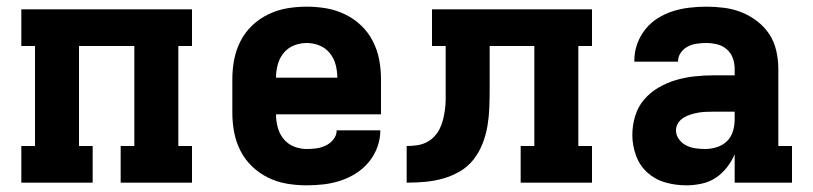

<svg xmlns="http://www.w3.org/2000/svg" viewBox="-20 -548 2440 576"><path d="M44 0V-110H85V-410H44V-520H556V-410H515V-110H556V0H342V-110H383V-410H217V-110H258V0Z M900 8Q870 8 840.5 3Q811 -2 784.5 -15Q758 -28 736.5 -48.5Q715 -69 701.5 -95.5Q688 -122 682.5 -151Q677 -180 677 -210V-310Q677 -340 682.5 -369Q688 -398 701.5 -424.5Q715 -451 736.5 -471.5Q758 -492 785 -505Q812 -518 841 -523Q870 -528 900 -528Q930 -528 959 -523Q988 -518 1015 -505Q1042 -492 1063.5 -471.5Q1085 -451 1098.5 -424.5Q1112 -398 1117.5 -369Q1123 -340 1123 -310V-205H808Q808 -186 813 -166.5Q818 -147 830.5 -131.5Q843 -116 861.5 -108.5Q880 -101 900 -101Q915 -101 929.5 -103Q944 -105 957.5 -111.5Q971 -118 980.5 -130Q990 -142 990 -157H1121Q1121 -131 1112 -106.5Q1103 -82 1086.5 -62Q1070 -42 1048 -28Q1026 -14 1001.5 -6Q977 2 951.5 5Q926 8 900 8ZM808 -315H992Q992 -334 987 -353.5Q982 -373 969.5 -388.5Q957 -404 938.5 -411.5Q920 -419 900 -419Q880 -419 861.5 -411.5Q843 -404 830.5 -388.5Q818 -373 813 -353.5Q808 -334 808 -315Z M1542 0V-110H1583V-410H1449V-281Q1449 -253 1448 -225.5Q1447 -198 1442.5 -171Q1438 -144 1428 -118Q1418 -92 1401 -70Q1384 -48 1360 -34Q1336 -20 1309.5 -12.5Q1283 -5 1255.5 -2.5Q1228 0 1200 0V-110Q1215 -110 1230 -112Q1245 -114 1258.5 -120.5Q1272 -127 1282.5 -138Q1293 -149 1299.5 -162.5Q1306 -176 1309.5 -190.5Q1313 -205 1315 -220Q1317 -235 1317 -250Q1317 -265 1317 -280V-410H1276V-520H1756V-410H1715V-110H1756V0Z M2039 8Q2007 8 1976.5 -0.5Q1946 -9 1922.5 -30Q1899 -51 1888 -81.5Q1877 -112 1877 -143Q1877 -172 1885.5 -200Q1894 -228 1912.5 -249.5Q1931 -271 1956 -285.5Q1981 -300 2008.5 -308Q2036 -316 2064.5 -319Q2093 -322 2121 -322H2184V-341Q2184 -358 2178.5 -373.5Q2173 -389 2160.5 -400Q2148 -411 2131.5 -415Q2115 -419 2099 -419Q2085 -419 2070.5 -417Q2056 -415 2043.5 -408.5Q2031 -402 2022.5 -390Q2014 -378 2014 -364V-363H1883V-367Q1883 -392 1891.5 -416Q1900 -440 1916 -460Q1932 -480 1953.5 -493.5Q1975 -507 1999 -514.5Q2023 -522 2048.5 -525Q2074 -528 2099 -528Q2126 -528 2153 -524.5Q2180 -521 2205 -511Q2230 -501 2252 -484Q2274 -467 2288.5 -444.5Q2303 -422 2309 -395Q2315 -368 2315 -341V-110H2356V0H2184V-85Q2175 -64 2160.5 -45.5Q2146 -27 2127 -14.5Q2108 -2 2085 3Q2062 8 2039 8ZM2095 -101Q2113 -101 2130.5 -106.5Q2148 -112 2160.5 -124Q2173 -136 2178.5 -153.5Q2184 -171 2184 -189V-213H2122Q2110 -213 2098 -212.5Q2086 -212 2074.5 -210Q2063 -208 2052 -204.5Q2041 -201 2031 -195Q2021 -189 2014.5 -179Q2008 -169 2008 -157Q2008 -142 2017 -130Q2026 -118 2039 -111.5Q2052 -105 2066.5 -103Q2081 -101 2095 -101Z"/></svg>

Font: Iosevka HT Extrabold Extended
Style: Regular
Weight: 800
Width: 7
Monospace: yes
Designer: Belleve Invis
Foundry: Belleve Invis
Version: Version 32.3.0; ttfautohint (v1.8.4)